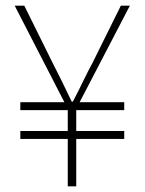

<svg xmlns="http://www.w3.org/2000/svg" viewBox="-20 -660 512 680"><path d="M220 0V-168H52V-196H220V-270H52V-298H208L32 -640H66L166 -438Q183 -405 199.5 -371.5Q216 -338 234 -300H238Q258 -338 274 -371.5Q290 -405 308 -438L408 -640H440L262 -298H420V-270H250V-196H420V-168H250V0Z"/></svg>

Font: Assistant ExtraLight ExtraLight
Style: Regular
Weight: 250
Version: Version 3.000